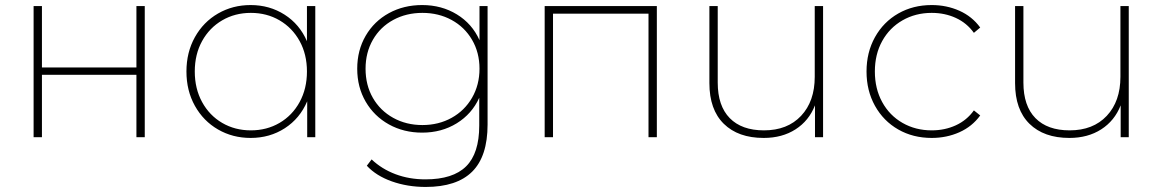

<svg xmlns="http://www.w3.org/2000/svg" viewBox="-20 -543 4601 760"><path d="M113 -519H146V-276H520V-519H553V0H520V-247H146V0H113Z M1228 -519V0H1196V-142Q1167 -74 1107.5 -35.5Q1048 3 972 3Q901 3 843 -30.5Q785 -64 751.5 -124Q718 -184 718 -260Q718 -336 751.5 -396Q785 -456 843 -489.5Q901 -523 972 -523Q1047 -523 1106.5 -485Q1166 -447 1195 -380V-519ZM1195 -260Q1195 -328 1166 -380.5Q1137 -433 1086.5 -462.5Q1036 -492 973 -492Q910 -492 859.5 -462.5Q809 -433 780 -380.5Q751 -328 751 -260Q751 -192 780 -139Q809 -86 859.5 -56.5Q910 -27 973 -27Q1036 -27 1086.5 -56.5Q1137 -86 1166 -139Q1195 -192 1195 -260Z M1910 -519V-50Q1910 76 1849 136.5Q1788 197 1665 197Q1593 197 1531 175Q1469 153 1432 113L1451 88Q1491 126 1545.5 146.5Q1600 167 1664 167Q1773 167 1825 115.5Q1877 64 1877 -46V-156Q1848 -92 1788 -55Q1728 -18 1651 -18Q1578 -18 1519.5 -50.5Q1461 -83 1427.5 -140.5Q1394 -198 1394 -271Q1394 -344 1427.5 -401.5Q1461 -459 1519.5 -491Q1578 -523 1651 -523Q1728 -523 1788.5 -486Q1849 -449 1878 -384V-519ZM1878 -271Q1878 -335 1848.5 -385.5Q1819 -436 1767.5 -464Q1716 -492 1652 -492Q1588 -492 1536.5 -464Q1485 -436 1456 -385.5Q1427 -335 1427 -271Q1427 -206 1456 -155.5Q1485 -105 1536.5 -76.5Q1588 -48 1652 -48Q1716 -48 1767.5 -76.5Q1819 -105 1848.5 -156Q1878 -207 1878 -271Z M2580 -519V0H2547V-489H2169V0H2136V-519Z M3238 -519V0H3206V-126Q3182 -65 3129 -31Q3076 3 3003 3Q2902 3 2845 -53Q2788 -109 2788 -214V-519H2821V-216Q2821 -124 2868.5 -75.5Q2916 -27 3004 -27Q3097 -27 3151 -84.5Q3205 -142 3205 -239V-519Z M3410 -260Q3410 -336 3443.5 -396Q3477 -456 3535.5 -489.5Q3594 -523 3668 -523Q3727 -523 3777.5 -500.5Q3828 -478 3860 -434L3835 -413Q3807 -452 3763.5 -472Q3720 -492 3668 -492Q3604 -492 3552.5 -462.5Q3501 -433 3472 -380.5Q3443 -328 3443 -260Q3443 -192 3472 -139Q3501 -86 3552.5 -56.5Q3604 -27 3668 -27Q3720 -27 3763.5 -47Q3807 -67 3835 -106L3860 -86Q3828 -42 3777.5 -19.5Q3727 3 3668 3Q3594 3 3535.5 -30.5Q3477 -64 3443.5 -124Q3410 -184 3410 -260Z M4448 -519V0H4416V-126Q4392 -65 4339 -31Q4286 3 4213 3Q4112 3 4055 -53Q3998 -109 3998 -214V-519H4031V-216Q4031 -124 4078.5 -75.5Q4126 -27 4214 -27Q4307 -27 4361 -84.5Q4415 -142 4415 -239V-519Z"/></svg>

Font: Montserrat Alternates ExLight
Style: Regular
Weight: 275
Designer: Julieta Ulanovsky
Foundry: Julieta Ulanovsky
Version: Version 7.200